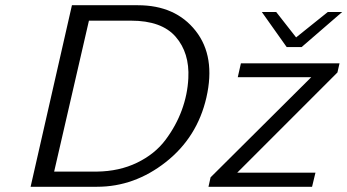

<svg xmlns="http://www.w3.org/2000/svg" viewBox="-20 -714 1328 734"><path d="M981 -668H1036L1112 -571L1233 -668H1288L1133 -534H1076ZM777 0 785 -36 1170 -419H889L901 -472H1278L1270 -437L887 -54H1186L1173 0ZM97 0 255 -694H507Q651 -694 728 -596Q805 -498 769 -341Q734 -189 614 -94.5Q494 0 351 0ZM187 -58H308H350Q436 -59 504 -92Q572 -125 612.5 -179Q653 -233 675 -293Q697 -353 700 -415Q705 -512 651.5 -573.5Q598 -635 481 -635H320Z"/></svg>

Font: Coval
Style: ExtraLight Italic
Weight: 200
Foundry: Context Ltd
Version: Version 001.000